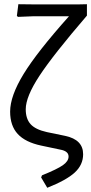

<svg xmlns="http://www.w3.org/2000/svg" viewBox="-20 -721 432 910"><path d="M204 169 175 120 179 110Q251 81 278 62Q305 43 305 21Q305 -5 265 -12L175 -31Q100 -47 64 -86Q28 -125 28 -192Q28 -266 92 -370.5Q156 -475 307 -644H140L65 -641L60 -646L67 -701L155 -700H344L392 -701V-647Q233 -462 167.5 -362.5Q102 -263 102 -203Q102 -158 125 -132.5Q148 -107 202 -95L289 -77Q374 -59 374 10Q374 60 334.5 96.5Q295 133 204 169Z"/></svg>

Font: Alegreya Sans SC
Style: Regular
Weight: 400
Designer: Juan Pablo del Peral
Foundry: Huerta Tipografica
Version: Version 2.007